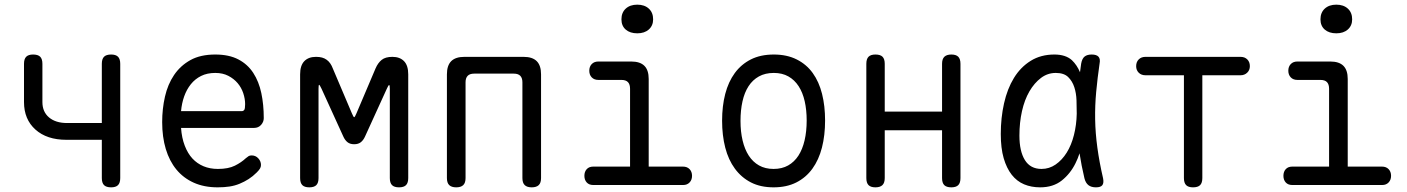

<svg xmlns="http://www.w3.org/2000/svg" viewBox="-20 -794 6040 824"><path d="M457 10Q436 10 426.5 0.5Q417 -9 417 -30V-194H265Q181 -194 132 -238Q83 -282 83 -356V-520Q83 -541 92.5 -550.5Q102 -560 122 -560Q143 -560 152.5 -550.5Q162 -541 162 -520V-356Q162 -314 190.5 -290Q219 -266 268 -266H417V-520Q417 -541 426.5 -550.5Q436 -560 457 -560Q477 -560 486.5 -550.5Q496 -541 496 -520V-30Q496 -9 486.5 0.5Q477 10 457 10Z M1060 -127Q1077 -127 1088.5 -114.5Q1100 -102 1100 -86Q1100 -78 1096 -71Q1092 -64 1082 -54Q1065 -37 1047 -25.5Q1029 -14 1008.5 -5.5Q988 3 965 6.5Q942 10 914 10Q856 10 811.5 -10Q767 -30 737 -66.5Q707 -103 691.5 -154.5Q676 -206 676 -270Q676 -327 688 -379.5Q700 -432 727 -472Q754 -512 797 -536Q840 -560 904 -560Q963 -560 1003 -539Q1043 -518 1067 -481Q1091 -444 1101.5 -394.5Q1112 -345 1112 -287Q1112 -271 1100.5 -258Q1089 -245 1070 -245H757Q760 -202 773 -168.5Q786 -135 806 -113.5Q826 -92 853.5 -80.5Q881 -69 915 -69Q960 -69 988 -83Q1016 -97 1035 -115Q1042 -121 1047 -124Q1052 -127 1060 -127ZM757 -317H1019Q1024 -317 1028 -322Q1032 -327 1032 -347Q1032 -370 1024 -394Q1016 -418 1000 -437Q984 -456 960 -468.5Q936 -481 904 -481Q869 -481 843 -468Q817 -455 799 -432.5Q781 -410 770.5 -380.5Q760 -351 757 -317Z M1732 -30Q1732 -9 1722.5 0.5Q1713 10 1692.5 10Q1672 10 1662.5 0.5Q1653 -9 1653 -30V-413Q1653 -429 1650 -429Q1647 -429 1640 -413L1547 -209Q1540 -193 1529 -184Q1518 -175 1500 -175Q1482 -175 1471 -184Q1460 -193 1453 -209L1360 -413Q1352 -430 1349.5 -430Q1347 -430 1347 -413V-30Q1347 -9 1337.5 0.5Q1328 10 1307.5 10Q1287 10 1277.5 0.5Q1268 -9 1268 -30V-475Q1268 -513 1286 -531.5Q1304 -550 1336 -550Q1351 -550 1362 -547Q1373 -544 1382 -537.5Q1391 -531 1397.5 -521.5Q1404 -512 1408 -501L1490 -308Q1497 -291 1500 -291Q1503 -291 1510 -308L1592 -501Q1602 -524 1618 -537Q1634 -550 1664 -550Q1696 -550 1714 -531.5Q1732 -513 1732 -475Z M1938 10Q1918 10 1908 0.5Q1898 -9 1898 -30V-475Q1898 -513 1916.5 -531.5Q1935 -550 1973 -550H2227Q2265 -550 2283.5 -531.5Q2302 -513 2302 -475V-30Q2302 -9 2292 0.5Q2282 10 2262 10Q2242 10 2232 0.5Q2222 -9 2222 -30V-441Q2222 -459 2213 -468.5Q2204 -478 2185 -478H2015Q1996 -478 1987 -468.5Q1978 -459 1978 -441V-30Q1978 -9 1968 0.5Q1958 10 1938 10Z M2911 -79Q2929 -79 2939.5 -68Q2950 -57 2950 -39.5Q2950 -22 2939.5 -11Q2929 0 2912 0H2526Q2508 0 2498 -11Q2488 -22 2488 -39.5Q2488 -57 2498 -68Q2508 -79 2526 -79H2684V-413Q2684 -432 2675 -441.5Q2666 -451 2647 -451H2548Q2530 -451 2519.5 -462Q2509 -473 2509 -490.5Q2509 -508 2519.5 -519Q2530 -530 2548 -530H2689Q2727 -530 2745.5 -511.5Q2764 -493 2764 -455V-79ZM2715 -651Q2684 -651 2665.5 -667Q2647 -683 2647 -711Q2647 -740 2665.5 -757Q2684 -774 2715 -774Q2746 -774 2764.5 -757Q2783 -740 2783 -711Q2783 -684 2764.5 -667.5Q2746 -651 2715 -651Z M3300 10Q3244 10 3203 -11Q3162 -32 3134 -70Q3106 -108 3092.5 -160.5Q3079 -213 3079 -276Q3079 -339 3092.5 -391Q3106 -443 3133.5 -480.5Q3161 -518 3202.5 -539Q3244 -560 3301 -560Q3357 -560 3399 -539Q3441 -518 3468 -480.5Q3495 -443 3508 -391Q3521 -339 3521 -277Q3521 -213 3507.5 -160.5Q3494 -108 3466.5 -70Q3439 -32 3397.5 -11Q3356 10 3300 10ZM3300 -69Q3336 -69 3362.5 -84Q3389 -99 3406.5 -126Q3424 -153 3433 -191.5Q3442 -230 3442 -277Q3442 -322 3433.5 -359.5Q3425 -397 3407.5 -424Q3390 -451 3363.5 -466Q3337 -481 3301 -481Q3264 -481 3237 -466Q3210 -451 3192.5 -424Q3175 -397 3166.5 -359Q3158 -321 3158 -275Q3158 -229 3167 -191Q3176 -153 3193.5 -126Q3211 -99 3237.5 -84Q3264 -69 3300 -69Z M3737 10Q3717 10 3707.5 0.5Q3698 -9 3698 -30V-520Q3698 -541 3707.5 -550.5Q3717 -560 3737 -560Q3758 -560 3767.5 -550.5Q3777 -541 3777 -520V-315H4023V-520Q4023 -541 4033 -550.5Q4043 -560 4063 -560Q4083 -560 4092.5 -550.5Q4102 -541 4102 -520V-30Q4102 -9 4092.5 0.5Q4083 10 4063 10Q4042 10 4032.5 0.5Q4023 -9 4023 -30V-235H3777V-30Q3777 -9 3767 0.5Q3757 10 3737 10Z M4444 10Q4406 10 4375 -3Q4344 -16 4322 -44Q4300 -72 4287.5 -115Q4275 -158 4275 -219Q4275 -288 4289 -350.5Q4303 -413 4331.5 -459.5Q4360 -506 4403.5 -533Q4447 -560 4505 -560Q4553 -560 4580 -536Q4602 -515 4615 -484Q4617 -502 4620 -521Q4624 -543 4635 -551.5Q4646 -560 4665 -560Q4686 -560 4694.5 -550.5Q4703 -541 4699 -521Q4690 -459 4684.5 -400Q4679 -341 4680 -282Q4681 -223 4689.5 -160.5Q4698 -98 4714 -29Q4718 -9 4711 0.5Q4704 10 4683.5 10Q4663 10 4651 0.5Q4639 -9 4634 -29Q4621 -84 4613 -136Q4606 -114 4596 -94Q4574 -49 4537 -19.5Q4500 10 4444 10ZM4450 -69Q4483 -69 4510.5 -88Q4538 -107 4558 -139Q4578 -171 4589 -214.5Q4600 -258 4601 -306Q4601 -333 4600 -363.5Q4599 -394 4590.5 -420Q4582 -446 4564 -463.5Q4546 -481 4511 -481Q4476 -481 4447.5 -459.5Q4419 -438 4398 -402Q4377 -366 4366 -317Q4355 -268 4355 -212Q4355 -145 4378.5 -107Q4402 -69 4450 -69Z M5061 -471H4896Q4878 -471 4867 -482Q4856 -493 4856 -510Q4856 -528 4867 -539Q4878 -550 4896 -550H5304Q5322 -550 5333 -539Q5344 -528 5344 -510Q5344 -493 5332.5 -482Q5321 -471 5304 -471H5140V-30Q5140 -9 5130.5 0.5Q5121 10 5100 10Q5080 10 5070.5 0.5Q5061 -9 5061 -30Z M5911 -79Q5929 -79 5939.5 -68Q5950 -57 5950 -39.5Q5950 -22 5939.5 -11Q5929 0 5912 0H5526Q5508 0 5498 -11Q5488 -22 5488 -39.5Q5488 -57 5498 -68Q5508 -79 5526 -79H5684V-413Q5684 -432 5675 -441.5Q5666 -451 5647 -451H5548Q5530 -451 5519.5 -462Q5509 -473 5509 -490.5Q5509 -508 5519.5 -519Q5530 -530 5548 -530H5689Q5727 -530 5745.5 -511.5Q5764 -493 5764 -455V-79ZM5715 -651Q5684 -651 5665.5 -667Q5647 -683 5647 -711Q5647 -740 5665.5 -757Q5684 -774 5715 -774Q5746 -774 5764.5 -757Q5783 -740 5783 -711Q5783 -684 5764.5 -667.5Q5746 -651 5715 -651Z"/></svg>

Font: Maple Mono NL Light
Style: Regular
Weight: 300
Monospace: yes
Designer: subframe7536
Version: Version 7.000